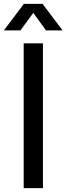

<svg xmlns="http://www.w3.org/2000/svg" viewBox="-45 -977 345 997"><path d="M78 0H178V-752H78ZM-25 -819H61L128 -910L194 -819H280L176 -957H79Z"/></svg>

Font: Hibana 45 SubMedium
Style: Regular
Weight: 500
Width: 6
Designer: pygmalion
Foundry: ybstudio
Version: Version 2021.007;FEAKit 1.0